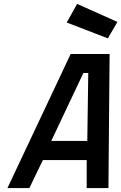

<svg xmlns="http://www.w3.org/2000/svg" viewBox="-20 -961 620 981"><path d="M374 -941 580 -849 531 -765 321 -846ZM423 0V-143H199L130 0H18L341 -685H540L534 0ZM406 -588 242 -241H426L431 -588Z"/></svg>

Font: Titillium Web SemiBold
Style: Italic
Weight: 600
Italic angle: -13°
Version: Version 1.002;PS 57.000;hotconv 1.0.70;makeotf.lib2.5.55311